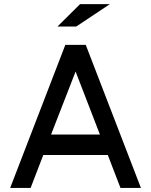

<svg xmlns="http://www.w3.org/2000/svg" viewBox="-20 -920 740 940"><path d="M399.9 -700.2 669.9 0H569.8L507.8 -161.1H191.9L129.9 0H29.8L299.8 -700.2ZM230 -261.2H469.2L350.1 -569.8ZM372.1 -899.9H518.1L353 -790H261.2Z"/></svg>

Font: Aldrich
Style: Regular
Weight: 400
Designer: Matthew Desmond
Foundry: Matthew Desmond
Version: Version 1.002 2011